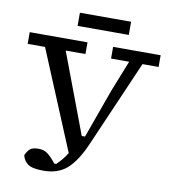

<svg xmlns="http://www.w3.org/2000/svg" viewBox="-93 -901 927 1034"><g transform="rotate(10 370.0 -384.0)"><path d="M468 -606V-670H728V-606H640L435 -134Q393 -37 343.5 7.5Q294 52 214 52Q153 52 129 35Q105 18 98 -12Q106 -32 120 -46Q134 -60 168 -60Q197 -60 217 -45.5Q237 -31 265 4H276Q287 -7 301 -22.5Q315 -38 332 -65L107 -606H12V-670H328V-606H220L385 -168H403L499 -435L567 -606ZM260 -748V-820H540V-748Z"/></g></svg>

Font: Source Serif 4 Caption
Style: Regular
Weight: 400
Designer: Frank Grießhammer
Foundry: Adobe Systems Incorporated
Version: Version 4.004;hotconv 1.0.117;makeotfexe 2.5.65602